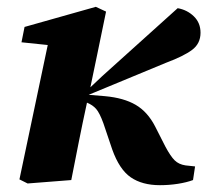

<svg xmlns="http://www.w3.org/2000/svg" viewBox="-20 -528 608 563"><path d="M61 10 37 -2 120 -396 43 -404 52 -449 261 -508 291 -494 265 -368 245 -272 280 -305 501 -504Q529 -499 548.5 -480Q568 -461 568 -432Q568 -400 543 -381.5Q518 -363 467 -344L240 -250L288 -246Q343 -241 378 -220.5Q413 -200 435 -157L465 -98Q480 -70 492 -58Q504 -46 524 -43L552 -40L546 0Q527 7 501.5 11Q476 15 449 15Q397 15 363.5 -8Q330 -31 309 -90L283 -167Q272 -197 262 -208.5Q252 -220 235 -227L234 -222Q222 -167 211 -111.5Q200 -56 189 0Z"/></svg>

Font: Source Serif 4 SmText
Style: Bold Italic
Weight: 700
Italic angle: -12°
Designer: Frank Grießhammer
Foundry: Adobe
Version: Version 4.005;hotconv 1.1.0;makeotfexe 2.6.0